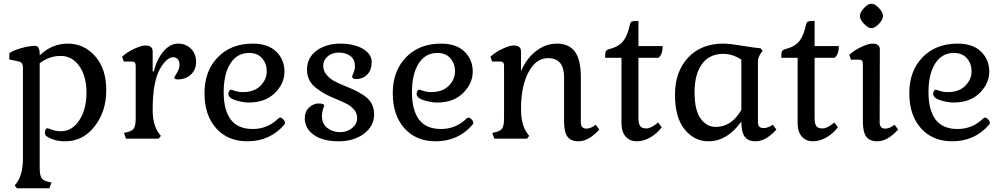

<svg xmlns="http://www.w3.org/2000/svg" viewBox="-20 -744 5382 1030"><path d="M193 -452V-447Q258 -510 344.5 -510Q431 -510 490.5 -442.5Q550 -375 550 -260.5Q550 -146 487.5 -66Q425 14 330 14Q270 14 230 -13Q221 -19 221 -31Q221 -56 236 -56Q237 -56 258.5 -48Q280 -40 307 -40Q367 -40 405.5 -99Q444 -158 444 -246.5Q444 -335 405.5 -389.5Q367 -444 305.5 -444Q244 -444 193 -405V155Q193 193 201.5 208.5Q210 224 235 230L256 235L245 266H71L59 251L71 235Q103 190 103 106V-381Q103 -409 82 -414L30 -425V-458Q46 -472 91 -485Q136 -498 169 -498Q193 -498 193 -452Z M799 -468V-361H805Q822 -428 857.5 -469Q893 -510 935 -510Q977 -510 1004.5 -482.5Q1032 -455 1032 -412.5Q1032 -370 1004 -344Q976 -318 934 -318Q915 -318 915 -329Q915 -330 929 -353Q943 -376 943 -396Q943 -416 933.5 -426.5Q924 -437 908.5 -437Q893 -437 875 -422Q857 -407 839 -376Q799 -307 799 -156Q799 -75 831 -31L843 -15L831 0H656L645 -31L666 -36Q691 -42 699.5 -57.5Q708 -73 708 -111V-392Q708 -414 688 -414H644L635 -440Q664 -466 701.5 -483Q739 -500 760 -500Q799 -500 799 -468Z M1307 14Q1202 14 1139.5 -56Q1077 -126 1077 -244.5Q1077 -363 1148 -436.5Q1219 -510 1336 -510Q1418 -510 1462 -467Q1506 -424 1506 -360Q1506 -296 1454.5 -245Q1403 -194 1315 -194Q1283 -194 1244 -206Q1205 -218 1205 -241Q1205 -249 1209.5 -256Q1214 -263 1217.5 -263Q1221 -263 1240.5 -256.5Q1260 -250 1284 -250Q1344 -250 1377.5 -284Q1411 -318 1411 -360.5Q1411 -403 1386 -431.5Q1361 -460 1316 -460Q1252 -460 1216 -403.5Q1180 -347 1180 -250Q1180 -153 1218 -102.5Q1256 -52 1336 -52Q1416 -52 1474 -109Q1478 -113 1484.5 -113Q1491 -113 1500 -103.5Q1509 -94 1509 -86.5Q1509 -79 1505 -75Q1428 14 1307 14Z M1681 -268Q1627 -306 1627 -370.5Q1627 -435 1678.5 -472.5Q1730 -510 1805 -510Q1880 -510 1927 -482Q1974 -454 1974 -411.5Q1974 -369 1950.5 -344.5Q1927 -320 1890 -320Q1869 -320 1869 -333Q1869 -336 1876.5 -353.5Q1884 -371 1884 -389Q1884 -426 1859 -444Q1834 -462 1797.5 -462Q1761 -462 1737.5 -441.5Q1714 -421 1714 -392Q1714 -363 1732.5 -342Q1751 -321 1772 -309.5Q1793 -298 1830 -283Q1867 -268 1887.5 -258Q1908 -248 1935 -230Q1987 -194 1987 -131Q1987 -68 1933 -27Q1879 14 1796 14Q1713 14 1664 -20Q1615 -54 1615 -111Q1615 -145 1638 -167Q1661 -189 1690 -189Q1719 -189 1719 -177Q1719 -176 1713 -158.5Q1707 -141 1707 -121Q1707 -79 1736.5 -57Q1766 -35 1804.5 -35Q1843 -35 1869.5 -57.5Q1896 -80 1896 -109Q1896 -138 1878.5 -157Q1861 -176 1842 -186Q1823 -196 1787 -211Q1751 -226 1729.5 -237Q1708 -248 1681 -268Z M2317 14Q2212 14 2149.5 -56Q2087 -126 2087 -244.5Q2087 -363 2158 -436.5Q2229 -510 2346 -510Q2428 -510 2472 -467Q2516 -424 2516 -360Q2516 -296 2464.5 -245Q2413 -194 2325 -194Q2293 -194 2254 -206Q2215 -218 2215 -241Q2215 -249 2219.5 -256Q2224 -263 2227.5 -263Q2231 -263 2250.5 -256.5Q2270 -250 2294 -250Q2354 -250 2387.5 -284Q2421 -318 2421 -360.5Q2421 -403 2396 -431.5Q2371 -460 2326 -460Q2262 -460 2226 -403.5Q2190 -347 2190 -250Q2190 -153 2228 -102.5Q2266 -52 2346 -52Q2426 -52 2484 -109Q2488 -113 2494.5 -113Q2501 -113 2510 -103.5Q2519 -94 2519 -86.5Q2519 -79 2515 -75Q2438 14 2317 14Z M2775 -160Q2775 -76 2807 -31L2819 -15L2807 0H2632L2621 -31L2642 -36Q2667 -42 2675.5 -57.5Q2684 -73 2684 -111V-392Q2684 -414 2664 -414H2620L2611 -440Q2640 -466 2677.5 -483Q2715 -500 2736 -500Q2775 -500 2775 -468V-361Q2801 -426 2853 -468Q2905 -510 2968.5 -510Q3032 -510 3064 -467Q3096 -424 3096 -330V-88Q3096 -54 3126 -54Q3149 -54 3176 -75L3195 -49Q3138 14 3083 14Q3042 14 3024 -11Q3006 -36 3006 -92V-330Q3006 -432 2920 -432Q2855 -432 2815 -356.5Q2775 -281 2775 -160Z M3405 -632V-497H3535Q3535 -452 3512 -434H3405V-112Q3405 -81 3414 -68Q3423 -55 3448 -55Q3473 -55 3511 -87L3530 -61Q3504 -27 3468 -6.5Q3432 14 3395.5 14Q3359 14 3336.5 -11.5Q3314 -37 3314 -82V-434H3226Q3226 -461 3230 -469Q3234 -477 3250 -481Q3303 -495 3325.5 -526.5Q3348 -558 3358 -608Q3361 -624 3368.5 -628Q3376 -632 3405 -632Z M3780 14Q3705 14 3653 -49.5Q3601 -113 3601 -236Q3601 -359 3671 -434.5Q3741 -510 3860 -510Q3894 -510 3962.5 -498.5Q4031 -487 4060 -485L4071 -472L4059 -454Q4046 -434 4046 -415V-88Q4046 -57 4076 -57Q4100 -57 4126 -75L4145 -49Q4088 14 4034 14Q3993 14 3975 -11Q3957 -36 3957 -92Q3881 14 3780 14ZM3820 -63Q3904 -63 3957 -154V-424Q3911 -455 3859 -455Q3786 -455 3746 -400.5Q3706 -346 3706 -249.5Q3706 -153 3738.5 -108Q3771 -63 3820 -63Z M4350 -632V-497H4480Q4480 -452 4457 -434H4350V-112Q4350 -81 4359 -68Q4368 -55 4393 -55Q4418 -55 4456 -87L4475 -61Q4449 -27 4413 -6.5Q4377 14 4340.5 14Q4304 14 4281.5 -11.5Q4259 -37 4259 -82V-434H4171Q4171 -461 4175 -469Q4179 -477 4195 -481Q4248 -495 4270.5 -526.5Q4293 -558 4303 -608Q4306 -624 4313.5 -628Q4321 -632 4350 -632Z M4615 -616Q4593 -639 4593 -658Q4593 -677 4614.5 -700.5Q4636 -724 4654.5 -724Q4673 -724 4695 -701Q4717 -678 4717 -658.5Q4717 -639 4695 -616Q4673 -593 4655 -593Q4637 -593 4615 -616ZM4729 -54Q4753 -54 4779 -75L4798 -49Q4741 14 4686 14Q4645 14 4627 -11Q4609 -36 4609 -92V-402Q4609 -424 4589 -424H4545L4536 -450Q4565 -476 4602 -493Q4639 -510 4661 -510Q4700 -510 4700 -478L4699 -88Q4699 -54 4729 -54Z M5088 14Q4983 14 4920.5 -56Q4858 -126 4858 -244.5Q4858 -363 4929 -436.5Q5000 -510 5117 -510Q5199 -510 5243 -467Q5287 -424 5287 -360Q5287 -296 5235.5 -245Q5184 -194 5096 -194Q5064 -194 5025 -206Q4986 -218 4986 -241Q4986 -249 4990.5 -256Q4995 -263 4998.5 -263Q5002 -263 5021.5 -256.5Q5041 -250 5065 -250Q5125 -250 5158.5 -284Q5192 -318 5192 -360.5Q5192 -403 5167 -431.5Q5142 -460 5097 -460Q5033 -460 4997 -403.5Q4961 -347 4961 -250Q4961 -153 4999 -102.5Q5037 -52 5117 -52Q5197 -52 5255 -109Q5259 -113 5265.5 -113Q5272 -113 5281 -103.5Q5290 -94 5290 -86.5Q5290 -79 5286 -75Q5209 14 5088 14Z"/></svg>

Font: Gabriela
Style: Regular
Weight: 400
Designer: Eduardo Rodriguez Tunni
Foundry: Eduardo Rodriguez Tunni
Version: Version 1.003